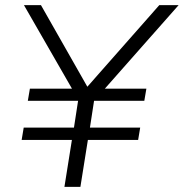

<svg xmlns="http://www.w3.org/2000/svg" viewBox="-20 -725 713 745"><path d="M230 0 259 -182H64L72 -230H267L283 -334H88L96 -381H266L265 -371L73 -705H139L326 -376H308L598 -705H673L378 -371L379 -381H548L540 -334H345L329 -230H524L516 -182H321L292 0Z"/></svg>

Font: Nunito Sans 12pt ExtraLight 12pt Light
Style: Italic
Weight: 300
Italic angle: -9°
Version: Version 3.101;gftools[0.9.27]